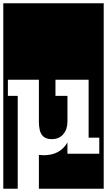

<svg xmlns="http://www.w3.org/2000/svg" viewBox="-30 -937 652 1170"><path d="M-10 -917H602V213H207V7Q225 9 236 9Q336 9 381 -69V0H575V-98H510V-451H308V-353H381V-196Q381 -149 355.5 -119Q330 -89 284 -89Q246 -89 226.5 -113.5Q207 -138 207 -197V-451H18V-353H78V213H-10Z"/></svg>

Font: Zilla Slab Highlight
Style: Bold
Weight: 700
Designer: Typotheque Type Foundry
Foundry: Typotheque type foundry
Version: Version 1.1; 2017; ttfautohint (v1.6)